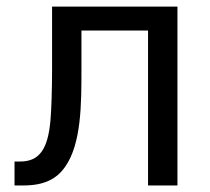

<svg xmlns="http://www.w3.org/2000/svg" viewBox="-20 -567 642 587"><path d="M24.4 0H51.3C115.2 0 152.8 -19.5 179.2 -57.1C229 -127.9 229 -250 229 -354V-473.6H432.6V0H522.5V-546.9H139.2V-352.5C139.2 -294.9 137.2 -232.9 134.3 -199.2C126.5 -110.4 100.1 -73.2 41.5 -73.2H24.4Z"/></svg>

Font: Hack
Style: Regular
Weight: 400
Monospace: yes
Designer: Christopher Simpkins
Foundry: Christopher Simpkins
Version: Version 2.010